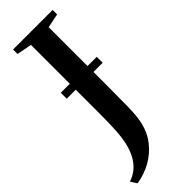

<svg xmlns="http://www.w3.org/2000/svg" viewBox="-335 -766 973 973"><g transform="rotate(-45 151.0 -280.0)"><path d="M-34.5 149Q-7.5 140.5 14.8 123.8Q37 107 53.8 81.2Q70.5 55.5 81.5 20Q89 -4.5 93.2 -34.5Q97.5 -64.5 99.2 -107.8Q101 -151 101 -215.5V-695.5L20.5 -711V-743H304V-711L228 -695.5V-262.5Q228 -184 226.8 -121.2Q225.5 -58.5 216 -17.5Q203.5 37 170.2 79Q137 121 89.8 147.5Q42.5 174 -13 182.5ZM294 -417V-374.5H36.5V-417Z"/></g></svg>

Font: Merriweather 96pt SemiBold
Style: Regular
Weight: 600
Version: Version 2.100